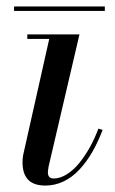

<svg xmlns="http://www.w3.org/2000/svg" viewBox="-20 -567 359 597"><path d="M23.7 -546.9H305.9V-533H23.7ZM299.1 -163.1Q284.4 -124.5 266.5 -93.6Q248.5 -62.7 226.4 -39.2Q204.3 -15.6 177.5 -2.8Q150.6 10 121.1 10Q85.4 10 67.7 -7.9Q50 -25.9 50 -63Q50 -72.8 52 -85L133.1 -446H64.9V-460H227.1L131.1 -49.1Q128.9 -35.4 128.9 -31Q128.9 -12 147 -12Q167.2 -12 188.2 -25.3Q209.2 -38.6 227.1 -60.8Q244.9 -83 260 -110.2Q275.1 -137.5 285.9 -167Z"/></svg>

Font: Bodoni* 16
Style: Italic
Weight: 400
Italic angle: -13°
Version: Version 2.000